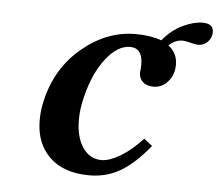

<svg xmlns="http://www.w3.org/2000/svg" viewBox="-43 -546 696 606"><g transform="rotate(5 305.0 -243.5)"><path d="M566.9 -428.2Q559.1 -428.2 542.5 -432.6Q525.9 -437 517.1 -437Q494.1 -437 474.1 -418Q502.9 -396 502.9 -359.9Q502.9 -347.2 501 -339.8Q495.6 -315.9 478.5 -300Q461.4 -284.2 438 -284.2Q416.5 -284.2 404.3 -295.4Q392.1 -306.6 392.1 -325.2Q392.1 -329.1 393.1 -331.1Q393.1 -334 393.6 -340.6Q394 -347.2 394 -350.1Q394 -402.8 354 -402.8Q314.5 -402.8 277.6 -355.5Q240.7 -308.1 222.2 -231Q212.9 -194.3 212.9 -160.2Q212.9 -105 235.4 -72Q257.8 -39.1 294.9 -39.1Q319.3 -39.1 353.8 -59.3Q388.2 -79.6 423.8 -118.2L450.2 -97.2Q402.8 -39.1 358.6 -13.4Q314.5 12.2 261.2 12.2Q179.7 12.2 134.8 -31Q89.8 -74.2 89.8 -147.9Q89.8 -180.2 97.2 -210Q121.1 -314.5 199 -379.6Q276.9 -444.8 368.2 -444.8Q416 -444.8 450.2 -432.1Q477.1 -465.3 512.2 -482.2Q547.4 -499 575.2 -499Q609.9 -499 609.9 -472.2Q609.9 -464.8 608.9 -462.9Q605.5 -447.3 593.8 -437.7Q582 -428.2 566.9 -428.2Z"/></g></svg>

Font: Linux Libertine
Style: Bold Italic
Weight: 700
Italic angle: -11.5°
Designer: Philipp H. Poll
Foundry: Philipp H. Poll
Version: Version 4.0.5